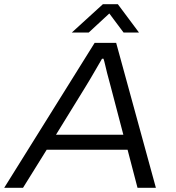

<svg xmlns="http://www.w3.org/2000/svg" viewBox="-38 -889 831 909"><path d="M-18 0 410 -686H512L700 0H613L566 -180H183L71 0ZM227 -251H546L487 -476Q484 -488 479 -506Q474 -524 469 -543.5Q464 -563 460 -581Q456 -599 452 -611H445Q433 -590 417.5 -563.5Q402 -537 388 -513Q374 -489 365 -475ZM302 -735 449 -869H520L620 -735H547L464 -846H502L382 -735Z"/></svg>

Font: Archivo SemiExpanded Light
Style: Italic
Weight: 300
Width: 6
Italic angle: -10°
Designer: Hector Gatti
Foundry: Omnibus-Type
Version: Version 2.001